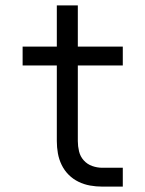

<svg xmlns="http://www.w3.org/2000/svg" viewBox="-20 -693 540 713"><path d="M436 0H360Q337 0 314.5 -4Q292 -8 271.5 -18Q251 -28 235 -44Q219 -60 209 -80.5Q199 -101 195 -123.5Q191 -146 191 -169V-450H64V-520H191V-673H269V-520H436V-450H269V-169Q269 -150 273.5 -131Q278 -112 291 -97.5Q304 -83 322.5 -76.5Q341 -70 360 -70H436Z"/></svg>

Font: Moesevka
Style: Regular
Weight: 400
Monospace: yes
Designer: Belleve Invis
Foundry: Belleve Invis
Version: Version 32.5.0; ttfautohint (v1.8.4)